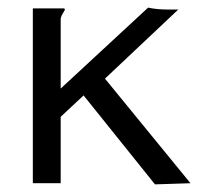

<svg xmlns="http://www.w3.org/2000/svg" viewBox="-20 -479 540 503"><path d="M66 -457H148Q150 -455 150 -455Q150 -452 145.5 -445.5Q141 -439 139 -431V-247L368 -459Q391 -454 421 -454H447L255 -273L479 1L386 4L199 -229L139 -173V1H66Z"/></svg>

Font: Inconsolata
Style: Regular
Weight: 400
Designer: Raph Levien, Kirill Tkachev
Foundry: Cyreal
Version: Version 1.013